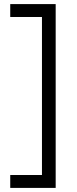

<svg xmlns="http://www.w3.org/2000/svg" viewBox="-20 -750 378 938"><path d="M30 105H185V-667H30V-730H252V168H30Z"/></svg>

Font: Kantumruy Pro
Style: Regular
Weight: 400
Designer: Sovichet Tep
Foundry: Sovichet Tep
Version: Version 1.002